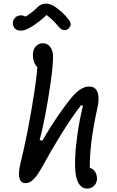

<svg xmlns="http://www.w3.org/2000/svg" viewBox="-20 -1016 660 1079"><path d="M406.3 -31.3Q400 -69.3 402.5 -130.7Q405 -192 416 -267.2Q427 -342.5 446 -420.8L435.7 -425.2Q382.5 -356.2 325.5 -264.2Q268.5 -172.3 224.2 -90.8Q204 -54.2 188.7 -32.4Q173.3 -10.7 157.4 1.2Q141.5 13.2 123.7 13.2Q101.2 13.2 93 -4.6Q84.8 -22.3 86.7 -48.4Q88.5 -74.5 97.2 -107.5Q103.8 -133.2 113.2 -176Q122.5 -218.8 133.5 -272Q157.8 -396.7 174.8 -510.4Q191.8 -624.2 191.8 -685.5L218 -628.8Q202.3 -628.8 190.3 -638.9Q178.3 -649 171.6 -666.8Q164.8 -684.7 164.8 -707.5Q164.8 -727.8 172.6 -742.8Q180.3 -757.7 193.2 -765.3Q206.2 -773 221 -773Q237 -773 250.1 -763.9Q263.2 -754.8 270.7 -737.7Q278.2 -720.5 278.2 -697Q278.2 -649.8 265.1 -555.7Q252 -461.5 233.9 -367.6Q215.8 -273.7 202.5 -229.5L217.8 -225.3Q260.7 -299.7 305.1 -364.4Q349.5 -429.2 388 -474.5Q409.7 -499.7 433.2 -514.8Q456.8 -529.8 481.3 -529.8Q505.7 -529.8 518.4 -514.8Q531.2 -499.8 533.2 -473.2Q535.3 -446.7 527.7 -411.5Q503.5 -300.7 493.4 -217.8Q483.3 -134.8 484.5 -44.5L468.2 -74.8Q486.3 -74.8 499.2 -66.2Q512 -57.7 518.5 -43.3Q525 -29 525 -12Q525 4.3 517.5 16.9Q510 29.5 497.2 36.6Q484.3 43.7 469.3 43.7Q445 43.7 428.8 24.1Q412.5 4.5 406.3 -31.3ZM63.2 -914.7Q73.8 -926.3 88.9 -928.8Q104 -931.3 117.5 -925.8Q131 -920.3 136.8 -909.3L100.7 -910.2Q127.3 -923.2 149 -939.2Q170.7 -955.2 194.2 -978.3Q212.3 -995.2 236.5 -995.5Q260.7 -995.8 283.5 -981.7Q309.5 -964.7 329.3 -946.4Q349.2 -928.2 367.3 -904.2Q378.2 -890.5 376.5 -877.1Q374.8 -863.7 363.8 -854.3Q352.5 -845 338.5 -847Q324.5 -849 312.2 -863.2Q289.7 -890.2 269.2 -909Q248.8 -927.8 219 -948.7L256.3 -946.3Q231.5 -919.5 199.8 -895.2Q168 -870.8 141.7 -857Q119.2 -845 99.2 -843.8Q79.2 -842.7 66.2 -853.5Q58.3 -860.2 54.5 -870.9Q50.7 -881.7 52.8 -893.4Q54.8 -905.2 63.2 -914.7Z"/></svg>

Font: Monaspace Radon Var
Style: Regular
Weight: 400
Designer: Riley Cran and the Lettermatic Team
Version: Version 1.000 (Monaspace Radon Var)